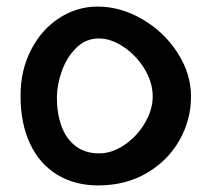

<svg xmlns="http://www.w3.org/2000/svg" viewBox="-20 -563 640 584"><path d="M42.5 -272Q42.5 -350 74.8 -412Q107 -474 160.8 -508.5Q214.5 -543 276.5 -543Q347 -543 413 -504.5Q479 -466 520 -402.5Q561 -339 561 -269Q561 -199 526.2 -137Q491.5 -75 427 -37Q362.5 1 278.5 1Q208.5 1 155 -31Q101.5 -63 72 -124.5Q42.5 -186 42.5 -272ZM444.5 -269.5Q444.5 -312.5 419.5 -353.5Q394.5 -394.5 356.2 -420.2Q318 -446 281 -446Q240.5 -446 211.5 -417Q182.5 -388 167.8 -346Q153 -304 153 -266.5Q153 -218 167 -179.5Q181 -141 209.8 -118.8Q238.5 -96.5 281.5 -96.5Q321 -96.5 359 -122.5Q397 -148.5 420.8 -189Q444.5 -229.5 444.5 -269.5Z"/></svg>

Font: JuliaMono SemiBold
Style: Italic
Weight: 600
Italic angle: -9°
Monospace: yes
Designer: cormullion
Foundry: corm
Version: Version 0.056; ttfautohint (v1.8.4)